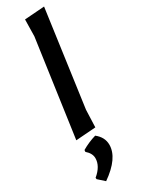

<svg xmlns="http://www.w3.org/2000/svg" viewBox="-255 -730 765 1030"><g transform="rotate(-30 128.0 -215.0)"><path d="M241 -704 159 -112 155 -5 32 4 116 -591 118 -695ZM132 33Q174 66 174 113Q174 195 61 274L22 239L21 230Q73 187 73 138Q73 108 43 82L44 71Q87 46 132 33Z"/></g></svg>

Font: Alegreya Sans SC
Style: Bold Italic
Weight: 700
Italic angle: -7°
Designer: Juan Pablo del Peral
Foundry: Huerta Tipografica
Version: Version 2.007